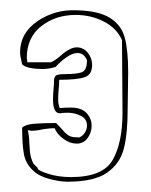

<svg xmlns="http://www.w3.org/2000/svg" viewBox="-20 -678 294 373"><path d="M89 -439Q95 -433 103 -424Q111 -415 117 -413Q123 -411 134 -411Q141 -414 145 -420.5Q149 -427 149 -434Q149 -447 137 -453Q125 -459 112 -459Q102 -459 97 -458H96Q83 -458 83 -485Q83 -495 84 -504.5Q85 -514 85 -525L88 -531Q93 -534 105 -534Q134 -534 141.5 -539Q149 -544 149 -561Q143 -575 131 -575Q121 -575 109.5 -567Q98 -559 88 -548Q75 -544 64 -544Q32 -544 23 -553Q19 -570 19 -576Q19 -614 53 -637Q87 -660 129 -658Q172 -657 194 -643Q216 -629 222.5 -604.5Q229 -580 229 -537L228 -466Q228 -418 220.5 -389Q213 -360 188 -342.5Q163 -325 111 -325Q96 -325 75.5 -330.5Q55 -336 44 -347Q30 -360 26.5 -378.5Q23 -397 23 -430Q29 -436 45.5 -437.5Q62 -439 89 -439ZM118 -334Q180 -334 199 -367.5Q218 -401 218 -459L217 -600Q207 -623 182 -636Q157 -649 127 -649Q88 -649 60 -627Q32 -605 32 -565Q33 -562 33 -557H79Q88 -561 98 -570Q116 -586 129 -586Q142 -586 150.5 -575.5Q159 -565 159 -552Q159 -533 144.5 -528Q130 -523 95 -523Q95 -514 94 -504.5Q93 -495 93 -484Q93 -476 96 -468Q103 -469 118 -469Q138 -469 148 -458.5Q158 -448 158 -434Q158 -420 150 -409.5Q142 -399 129 -399Q116 -399 103.5 -408Q91 -417 86 -429Q78 -429 64 -427Q52 -424 41 -424L34 -425Q36 -416 36.5 -410Q37 -404 37 -400Q37 -398 38 -385Q39 -372 45 -360L54 -351H53Q53 -347 73 -340.5Q93 -334 118 -334Z"/></svg>

Font: Londrina Outline
Style: Regular
Weight: 400
Designer: Marcelo Magalhaes
Foundry: Marcelo Magalhães
Version: Version 1.002